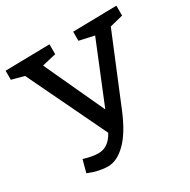

<svg xmlns="http://www.w3.org/2000/svg" viewBox="-164 -850 998 1009"><g transform="rotate(-30 334.5 -345.0)"><path d="M670 -700V-640L590 -620L421 -210Q375 -98 320.5 -44Q266 10 211 10Q157 10 93 -16L113 -91Q165 -75 201 -75Q263 -75 299 -143L70 -620L-5 -640V-695L264 -700V-640L179 -620L347 -257L495 -620L405 -640V-695Z"/></g></svg>

Font: Bitter
Style: Regular
Weight: 400
Designer: Sol Matas
Foundry: Sol Matas
Version: Version 1.300;PS 001.300;hotconv 1.0.70;makeotf.lib2.5.58329